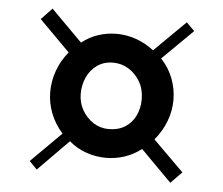

<svg xmlns="http://www.w3.org/2000/svg" viewBox="-46 -721 800 688"><g transform="rotate(5 354.0 -377.5)"><path d="M190.5 -227.5Q162 -259.5 147.8 -296.8Q133.5 -334 133.5 -372.5Q133.5 -412 147.2 -449.8Q161 -487.5 187 -519L77 -629.5L116 -670.5L228 -558Q255 -579.5 287 -590Q319 -600.5 353 -600.5Q388.5 -600.5 423 -588.5Q457.5 -576.5 487.5 -553L599.5 -663.5L628.5 -634.5L519 -526.5Q548 -495.5 562 -458.2Q576 -421 576 -382Q576 -343.5 562 -306Q548 -268.5 520.5 -235.5L630.5 -126.5L590.5 -85.5L479.5 -197.5Q452 -176 419.5 -165.2Q387 -154.5 353 -154.5Q316.5 -154.5 282 -166.5Q247.5 -178.5 219.5 -202.5L109.5 -91L82 -119.5ZM353.5 -258Q388.5 -258 413 -273.8Q437.5 -289.5 450 -316.2Q462.5 -343 462.5 -374.5Q462.5 -410 446.8 -437.5Q431 -465 405.2 -480.8Q379.5 -496.5 350 -496.5Q316 -496.5 292 -479.5Q268 -462.5 255.5 -435Q243 -407.5 243 -375.5Q243 -343.5 258.2 -316.8Q273.5 -290 298.5 -274Q323.5 -258 353.5 -258Z"/></g></svg>

Font: Merriweather 144pt ExtraBold
Style: Regular
Weight: 800
Version: Version 2.100